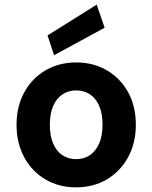

<svg xmlns="http://www.w3.org/2000/svg" viewBox="-20 -792 654 824"><path d="M306 12Q233 12 175 -22Q117 -56 84 -117Q51 -178 51 -256Q51 -335 84 -395.5Q117 -456 175 -490Q233 -524 307 -524Q381 -524 439 -490Q497 -456 530 -396Q563 -336 563 -256Q563 -178 529.5 -117Q496 -56 438.5 -22Q381 12 306 12ZM306 -109Q340 -109 365 -125.5Q390 -142 405 -175Q420 -208 420 -256Q420 -305 405.5 -338Q391 -371 365.5 -387.5Q340 -404 307 -404Q275 -404 249 -387.5Q223 -371 208.5 -338Q194 -305 194 -256Q194 -208 208.5 -175Q223 -142 248.5 -125.5Q274 -109 306 -109ZM212 -555 184 -640 395 -772 429 -673Z"/></svg>

Font: DM Sans 12pt ExtraBold
Style: Regular
Weight: 800
Version: Version 4.004;gftools[0.9.30]